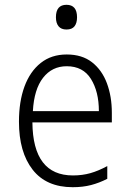

<svg xmlns="http://www.w3.org/2000/svg" viewBox="-20 -770 540 800"><path d="M283 10Q173 10 116 -63Q59 -136 59 -263Q59 -347 82 -409.5Q105 -472 149.5 -507.5Q194 -543 258 -543Q322 -543 363.5 -510.5Q405 -478 425.5 -423Q446 -368 446 -300V-260H115Q117 -39 284 -39Q323 -39 356.5 -48.5Q390 -58 427 -78V-25Q394 -8 359.5 1Q325 10 283 10ZM392 -307Q392 -388 359 -441Q326 -494 258 -494Q197 -494 159.5 -446Q122 -398 117 -307ZM257 -647Q235 -647 224 -660.5Q213 -674 213 -698Q213 -750 257 -750Q301 -750 301 -698Q301 -674 290.5 -660.5Q280 -647 257 -647Z"/></svg>

Font: Noto Sans Mono ExtraCondensed Light
Style: Regular
Weight: 300
Width: 2
Designer: Monotype Design Team
Foundry: Monotype Imaging Inc.
Version: Version 2.014; ttfautohint (v1.8.4.7-5d5b)